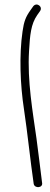

<svg xmlns="http://www.w3.org/2000/svg" viewBox="-20 -714 217 826"><path d="M77 -579C62 -477 67 -348 83 -245C98 -146 111 -18 125 77C129 98 166 95 161 72C155 26 145 -60 137 -118C121 -233 97 -365 105 -495C109 -564 113 -610 140 -649L152 -666C166 -685 138 -706 123 -687L111 -670C91 -642 83 -622 77 -579Z"/></svg>

Font: Stray Cat
Style: UltExt
Weight: 400
Version: Version 1.0